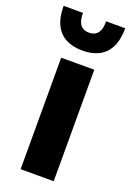

<svg xmlns="http://www.w3.org/2000/svg" viewBox="-145 -802 583 855"><g transform="rotate(20 146.5 -374.5)"><path d="M70.3 0V-528.3H227.1V0ZM147.9 -590.3Q102.5 -590.3 69.8 -606.9Q37.1 -623.5 19.3 -658.9Q1.5 -694.3 1.5 -749H93.3Q93.3 -721.2 100.3 -704.8Q107.4 -688.5 119.6 -681.9Q131.8 -675.3 147.9 -675.3Q163.6 -675.3 176.3 -681.9Q189 -688.5 196 -704.8Q203.1 -721.2 203.1 -749H293.5Q293.5 -694.3 275.6 -658.9Q257.8 -623.5 225.3 -606.9Q192.9 -590.3 147.9 -590.3Z"/></g></svg>

Font: Comme
Style: Bold
Weight: 700
Version: Version 1.000;gftools[0.9.27]